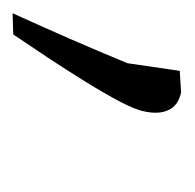

<svg xmlns="http://www.w3.org/2000/svg" viewBox="-53 -116 294 290"><g transform="rotate(90 94.0 29.0)"><path d="M-31 157Q-11 113 7.8 70Q26.5 27 44.5 -16.5Q47.5 -36 50.2 -55.8Q53 -75.5 56 -95.5L88.5 -97.5Q108 -93.5 115 -79Q122 -64.5 117.5 -43Q115 -29 102.5 -5.2Q90 18.5 72.5 46.8Q55 75 36 103.8Q17 132.5 1 156Z"/></g></svg>

Font: Commissioner Loud ExtraLight
Style: Italic
Weight: 200
Italic angle: -12°
Designer: Kostas Bartsokas
Foundry: Kostas Bartsokas
Version: Version 1.000; ttfautohint (v1.8.3)